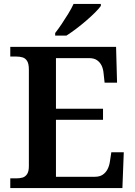

<svg xmlns="http://www.w3.org/2000/svg" viewBox="-20 -951 682 971"><path d="M32 0V-49H63Q80 -49 94 -53Q108 -57 117 -70.5Q126 -84 126 -111V-598Q126 -628 117.5 -642Q109 -656 95 -660.5Q81 -665 63 -665H32V-714H567L572 -533H509L504 -579Q502 -603 493.5 -620Q485 -637 470 -647Q455 -657 431 -657H263V-401H501V-345H263V-57H460Q484 -57 499.5 -67.5Q515 -78 524 -95.5Q533 -113 536 -135L543 -181H606L599 0ZM259 -784Q274 -803 291.5 -829Q309 -855 325.5 -882Q342 -909 352 -931H490V-921Q481 -908 461 -888Q441 -868 415.5 -846Q390 -824 364 -804.5Q338 -785 316 -771H259Z"/></svg>

Font: Noto Serif Bengali SemiBold
Style: Regular
Weight: 600
Version: Version 2.003